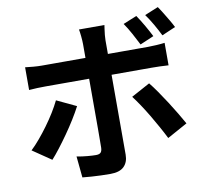

<svg xmlns="http://www.w3.org/2000/svg" viewBox="-93 -940 1187 1101"><g transform="rotate(-10 500.0 -389.5)"><path d="M765.3 -808.7Q784.3 -781.1 806.1 -743.3Q827.8 -705.4 841.5 -677.9L761.2 -643.6Q745.7 -674.4 725.9 -710.9Q706 -747.4 686 -776.2ZM895.5 -837.4Q908.7 -818.7 923.1 -794.9Q937.6 -771.2 951.1 -748.3Q964.7 -725.3 973.1 -707.7L893.6 -673.4Q878.2 -705.1 857.5 -741Q836.9 -776.9 816.4 -804.9ZM576.4 -789.4Q575.4 -782.4 573 -766.3Q570.5 -750.2 568.9 -732.4Q567.2 -714.6 567.2 -701.7Q567.2 -672.4 567.2 -636.4Q567.2 -600.4 567.2 -564.8Q567.2 -529.3 567.2 -499.9Q567.2 -479.9 567.2 -443.8Q567.2 -407.7 567.2 -362.7Q567.2 -317.6 567.2 -269.3Q567.2 -221 567.2 -175.6Q567.2 -130.2 567.2 -93.9Q567.2 -57.5 567.2 -36.2Q567.2 7.4 541.8 32.5Q516.3 57.6 462.7 57.6Q436 57.6 408 56.6Q379.9 55.6 352.7 53.8Q325.5 51.9 300.2 49.3L288 -74.6Q320.5 -68.6 350.6 -66Q380.8 -63.4 399.5 -63.4Q418.9 -63.4 426.9 -71.6Q435 -79.7 435.8 -98.9Q435.8 -108.4 436.2 -138Q436.6 -167.6 436.6 -208.8Q436.6 -249.9 436.6 -295.8Q436.6 -341.8 436.6 -383.7Q436.6 -425.7 436.6 -456.8Q436.6 -487.9 436.6 -499.9Q436.6 -517.7 436.6 -554.3Q436.6 -590.8 436.6 -631.7Q436.6 -672.7 436.6 -702.5Q436.6 -721.9 433.8 -749.2Q431 -776.5 428.2 -789.4ZM86.3 -629.6Q108.6 -626.8 134.1 -624.7Q159.5 -622.5 182.7 -622.5Q195.5 -622.5 231.8 -622.5Q268.1 -622.5 319 -622.5Q369.9 -622.5 428.7 -622.5Q487.4 -622.5 546.6 -622.5Q605.8 -622.5 657.6 -622.5Q709.4 -622.5 747 -622.5Q784.5 -622.5 800 -622.5Q821 -622.5 849.7 -624.3Q878.4 -626 898.5 -628.8V-497.9Q875.5 -499.7 848.6 -500.4Q821.7 -501.2 801 -501.2Q785.5 -501.2 748.4 -501.2Q711.2 -501.2 659.4 -501.2Q607.5 -501.2 548.8 -501.2Q490 -501.2 431.2 -501.2Q372.5 -501.2 321.2 -501.2Q269.9 -501.2 233.6 -501.2Q197.3 -501.2 182.9 -501.2Q160.7 -501.2 134.2 -500.3Q107.6 -499.4 86.3 -497.4ZM341.2 -358.6Q323.9 -325.3 299.7 -286.3Q275.5 -247.4 248 -208.3Q220.5 -169.3 194.7 -135.9Q168.9 -102.5 148.4 -80L39.9 -153.9Q64.9 -177.4 91.3 -208.9Q117.8 -240.3 143.2 -275.1Q168.6 -309.8 190.4 -345.1Q212.1 -380.3 227.6 -412.4ZM770.6 -415.4Q790.1 -391.4 813.3 -358Q836.5 -324.6 860.6 -287.3Q884.7 -249.9 905.7 -214.6Q926.7 -179.3 941.7 -152.3L824.4 -87.7Q808.2 -120.2 787.7 -157.1Q767.2 -194.1 745.2 -231.1Q723.1 -268.1 701.4 -300.5Q679.6 -333 661.7 -356.2Z"/></g></svg>

Font: Noto Sans SC Thin
Style: Regular
Weight: 100
Designer: Ryoko NISHIZUKA 西塚涼子 (kana, bopomofo & ideographs); Paul D. Hunt (Latin, Greek & Cyrillic); Sandoll Communications 산돌커뮤니
Foundry: Adobe
Version: Version 2.004-H2;hotconv 1.0.118;makeotfexe 2.5.65603